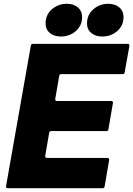

<svg xmlns="http://www.w3.org/2000/svg" viewBox="-20 -995 704 1015"><path d="M533 -9Q532 0 522 0H21Q16 0 13.5 -3Q11 -6 12 -11L143 -754Q145 -763 154 -763H655Q660 -763 662.5 -760Q665 -757 664 -752L639 -612Q638 -603 628 -603H304Q295 -603 293 -594L272 -472V-470Q272 -461 281 -461H568Q573 -461 575.5 -458Q578 -455 577 -450L553 -311Q552 -302 542 -302H251Q242 -302 240 -293L219 -171V-169Q219 -160 228 -160H548Q553 -160 555.5 -157Q558 -154 557 -149ZM221 -871Q221 -917 254.5 -946Q288 -975 333 -975Q369 -975 391.5 -956Q414 -937 414 -904Q414 -860 381 -831Q348 -802 302 -802Q266 -802 243.5 -820.5Q221 -839 221 -871ZM440 -871Q440 -917 473.5 -946Q507 -975 552 -975Q588 -975 610.5 -956Q633 -937 633 -904Q633 -860 600 -831Q567 -802 521 -802Q485 -802 462.5 -820.5Q440 -839 440 -871Z"/></svg>

Font: Open Sauce Two Black Italic
Style: Regular
Weight: 900
Italic angle: -10°
Designer: Alfredo Marco Pradil
Foundry: Creative Sauce Fz LLC
Version: Version 1.477